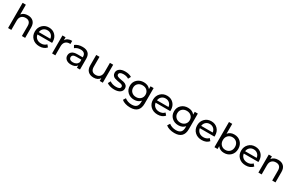

<svg xmlns="http://www.w3.org/2000/svg" viewBox="277 -2719 7500 4897"><g transform="rotate(30 4026.5 -271.0)"><path d="M374 -535Q475 -535 534.5 -476.5Q594 -418 594 -305V0H498V-294Q498 -371 461 -410Q424 -449 355 -449Q277 -449 232 -403.5Q187 -358 187 -273V0H91V-742H187V-455Q250 -535 374 -535Z M1254 -262Q1254 -251 1252 -233H822Q831 -163 883.5 -120.5Q936 -78 1014 -78Q1109 -78 1167 -142L1220 -80Q1146 6 1011 6Q884 6 805 -70Q726 -146 726 -265Q726 -382 801.5 -458.5Q877 -535 992 -535Q1107 -535 1180.5 -459.5Q1254 -384 1254 -262ZM822 -302H1162Q1154 -369 1107.5 -411.5Q1061 -454 992 -454Q923 -454 876.5 -412Q830 -370 822 -302Z M1479 -441Q1531 -535 1672 -535V-442Q1664 -443 1650 -443Q1572 -443 1527.5 -396.5Q1483 -350 1483 -264V0H1387V-530H1479Z M1982 -535Q2092 -535 2150.5 -481Q2209 -427 2209 -320V0H2118V-70Q2067 6 1944 6Q1855 6 1801.5 -37Q1748 -80 1748 -150Q1748 -220 1799 -262.5Q1850 -305 1961 -305H2113V-324Q2113 -386 2077 -419Q2041 -452 1971 -452Q1870 -452 1803 -395L1763 -467Q1848 -535 1982 -535ZM2113 -162V-236H1965Q1843 -236 1843 -154Q1843 -114 1874 -91Q1905 -68 1960 -68Q2015 -68 2055 -92.5Q2095 -117 2113 -162Z M2785 -530H2881V0H2790V-80Q2729 6 2610 6Q2504 6 2443 -52.5Q2382 -111 2382 -225V-530H2478V-236Q2478 -159 2515 -119.5Q2552 -80 2621 -80Q2697 -80 2741 -126Q2785 -172 2785 -256Z M3216 6Q3151 6 3091 -11.5Q3031 -29 2997 -56L3037 -132Q3114 -77 3223 -77Q3349 -77 3349 -149Q3349 -177 3324 -193Q3299 -209 3262 -214Q3225 -219 3181.5 -228Q3138 -237 3101 -249.5Q3064 -262 3039 -294.5Q3014 -327 3014 -376Q3014 -448 3074 -491.5Q3134 -535 3235 -535Q3354 -535 3428 -487L3387 -411Q3322 -453 3234 -453Q3173 -453 3141 -433Q3109 -413 3109 -380Q3109 -346 3143.5 -328.5Q3178 -311 3227.5 -303.5Q3277 -296 3326.5 -285Q3376 -274 3410.5 -241Q3445 -208 3445 -151Q3445 -79 3383.5 -36.5Q3322 6 3216 6Z M3981 -530H4072V-72Q4072 200 3797 200Q3722 200 3654 179.5Q3586 159 3544 121L3590 47Q3627 79 3681.5 97.5Q3736 116 3794 116Q3887 116 3931.5 72Q3976 28 3976 -62V-104Q3907 -22 3785 -22Q3669 -22 3592.5 -93.5Q3516 -165 3516 -279Q3516 -392 3592.5 -463.5Q3669 -535 3785 -535Q3914 -535 3981 -448ZM3978 -279Q3978 -356 3927 -403.5Q3876 -451 3796 -451Q3715 -451 3664 -403.5Q3613 -356 3613 -279Q3613 -203 3664.5 -154.5Q3716 -106 3796 -106Q3876 -106 3927 -154.5Q3978 -203 3978 -279Z M4734 -262Q4734 -251 4732 -233H4302Q4311 -163 4363.5 -120.5Q4416 -78 4494 -78Q4589 -78 4647 -142L4700 -80Q4626 6 4491 6Q4364 6 4285 -70Q4206 -146 4206 -265Q4206 -382 4281.5 -458.5Q4357 -535 4472 -535Q4587 -535 4660.5 -459.5Q4734 -384 4734 -262ZM4302 -302H4642Q4634 -369 4587.5 -411.5Q4541 -454 4472 -454Q4403 -454 4356.5 -412Q4310 -370 4302 -302Z M5283 -530H5374V-72Q5374 200 5099 200Q5024 200 4956 179.5Q4888 159 4846 121L4892 47Q4929 79 4983.5 97.5Q5038 116 5096 116Q5189 116 5233.5 72Q5278 28 5278 -62V-104Q5209 -22 5087 -22Q4971 -22 4894.5 -93.5Q4818 -165 4818 -279Q4818 -392 4894.5 -463.5Q4971 -535 5087 -535Q5216 -535 5283 -448ZM5280 -279Q5280 -356 5229 -403.5Q5178 -451 5098 -451Q5017 -451 4966 -403.5Q4915 -356 4915 -279Q4915 -203 4966.5 -154.5Q5018 -106 5098 -106Q5178 -106 5229 -154.5Q5280 -203 5280 -279Z M6036 -262Q6036 -251 6034 -233H5604Q5613 -163 5665.5 -120.5Q5718 -78 5796 -78Q5891 -78 5949 -142L6002 -80Q5928 6 5793 6Q5666 6 5587 -70Q5508 -146 5508 -265Q5508 -382 5583.5 -458.5Q5659 -535 5774 -535Q5889 -535 5962.5 -459.5Q6036 -384 6036 -262ZM5604 -302H5944Q5936 -369 5889.5 -411.5Q5843 -454 5774 -454Q5705 -454 5658.5 -412Q5612 -370 5604 -302Z M6450 -535Q6567 -535 6642.5 -460Q6718 -385 6718 -265Q6718 -144 6642.5 -69Q6567 6 6450 6Q6326 6 6261 -84V0H6169V-742H6265V-450Q6331 -535 6450 -535ZM6442 -78Q6520 -78 6570.5 -129.5Q6621 -181 6621 -265Q6621 -349 6570.5 -400Q6520 -451 6442 -451Q6365 -451 6314.5 -399.5Q6264 -348 6264 -265Q6264 -181 6314.5 -129.5Q6365 -78 6442 -78Z M7330 -262Q7330 -251 7328 -233H6898Q6907 -163 6959.5 -120.5Q7012 -78 7090 -78Q7185 -78 7243 -142L7296 -80Q7222 6 7087 6Q6960 6 6881 -70Q6802 -146 6802 -265Q6802 -382 6877.5 -458.5Q6953 -535 7068 -535Q7183 -535 7256.5 -459.5Q7330 -384 7330 -262ZM6898 -302H7238Q7230 -369 7183.5 -411.5Q7137 -454 7068 -454Q6999 -454 6952.5 -412Q6906 -370 6898 -302Z M7746 -535Q7847 -535 7906.5 -476.5Q7966 -418 7966 -305V0H7870V-294Q7870 -371 7833 -410Q7796 -449 7727 -449Q7649 -449 7604 -403.5Q7559 -358 7559 -273V0H7463V-530H7555V-450Q7616 -535 7746 -535Z"/></g></svg>

Font: Montserrat
Style: Regular
Weight: 500
Designer: Julieta Ulanovsky
Foundry: Julieta Ulanovsky
Version: Version 7.200;PS 007.200;hotconv 1.0.88;makeotf.lib2.5.64775